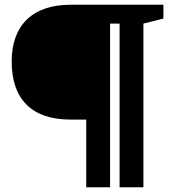

<svg xmlns="http://www.w3.org/2000/svg" viewBox="-20 -690 742 806"><path d="M582 96V-591L666 -612V-670H275C118 -670 29 -585 29 -432C29 -272 115 -188 276 -188H342V96H442V-591H482V96Z"/></svg>

Font: Domine
Style: Bold
Weight: 700
Designer: Pablo Impallari, Rodrigo Fuenzalida, Brenda Gallo
Foundry: Pablo Impallari, Rodrigo Fuenzalida, Brenda Gallo
Version: Version 2.000